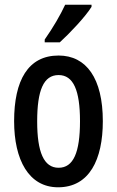

<svg xmlns="http://www.w3.org/2000/svg" viewBox="-20 -786 498 816"><path d="M369 -757V-766H257C236 -721 207 -671 170 -618V-606H234C276 -644 344 -716 369 -757ZM417 -271C417 -453 347 -550 229 -550C99 -550 40 -444 40 -271C40 -107 102 10 227 10C360 10 417 -108 417 -271ZM138 -270C138 -402 165 -467 229 -467C292 -467 320 -402 320 -271C320 -138 292 -73 229 -73C166 -73 138 -140 138 -270Z"/></svg>

Font: Noto Sans Armenian ExtraCondensed Medium
Style: Regular
Weight: 500
Width: 2
Designer: Monotype Design Team
Foundry: Monotype Imaging Inc.
Version: Version 2.008